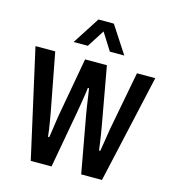

<svg xmlns="http://www.w3.org/2000/svg" viewBox="-108 -812 810 901"><g transform="rotate(15 297.0 -361.5)"><path d="M124 0 6 -526H102L156 -242Q159 -226 162.5 -204.5Q166 -183 169 -163Q172 -143 173 -130H179Q182 -147 185 -169Q188 -191 191 -211Q194 -231 196 -243L247 -526H353L404 -242Q407 -227 410 -206.5Q413 -186 416 -165.5Q419 -145 421 -130H427Q430 -146 433 -167Q436 -188 439.5 -208Q443 -228 445 -242L499 -526H588L470 0H369L319 -276Q316 -293 312.5 -315.5Q309 -338 306 -360.5Q303 -383 300 -400H294Q293 -386 289.5 -364.5Q286 -343 282.5 -320Q279 -297 275 -276L225 0ZM174 -591 259 -723H334L420 -591H350L276 -708H318L243 -591Z"/></g></svg>

Font: Archivo Condensed Medium
Style: Regular
Weight: 500
Width: 3
Designer: Hector Gatti
Foundry: Omnibus-Type
Version: Version 2.001